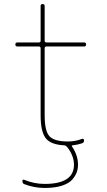

<svg xmlns="http://www.w3.org/2000/svg" viewBox="-20 -710 527 950"><path d="M66 -480Q56 -480 56 -490Q56 -500 66 -500H172Q181 -500 181 -508V-680Q181 -690 191 -690Q201 -690 201 -680V-508Q201 -500 210 -500H396Q406 -500 406 -490Q406 -480 396 -480H210Q201 -480 201 -471V-140Q201 -60 225.5 -35Q250 -10 316 -10Q354 -10 386 -23Q390 -24 393 -22Q396 -20 396 -16Q396 -4 386 -1Q366 6 340 9Q332 9 337 16Q366 59 366 105Q366 124 360 141.5Q354 159 338 178Q322 197 287 208.5Q252 220 201 220Q149 220 100 201Q91 198 91 186Q91 176 101 180Q149 200 201 200Q346 200 346 105Q346 60 312 17Q304 9 298 9Q231 6 206 -26.5Q181 -59 181 -140V-471Q181 -480 172 -480Z"/></svg>

Font: Rounded Mplus 1c Thin
Style: Regular
Weight: 250
Version: Version 1.059.20150529